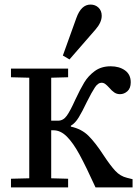

<svg xmlns="http://www.w3.org/2000/svg" viewBox="-20 -820 608 840"><path d="M108 -40V-480L28 -482V-520H278V-482L204 -480V-292H234Q257 -292 272.5 -314Q288 -336 309 -383Q331 -430 348.5 -459Q366 -488 394.5 -509Q423 -530 464 -530Q502 -530 527 -512Q552 -494 552 -460Q552 -434 537.5 -421Q523 -408 505 -408Q491 -408 480 -415.5Q469 -423 458 -436Q448 -447 440.5 -452.5Q433 -458 424 -458Q409 -458 395.5 -438Q382 -418 360 -374Q340 -332 324.5 -306.5Q309 -281 290 -270V-266Q337 -256 367.5 -225.5Q398 -195 433 -141Q462 -97 484 -73Q506 -49 536 -42L560 -36V0H398Q356 -92 328 -143.5Q300 -195 272.5 -222.5Q245 -250 214 -250H204V-40L278 -38V0H28V-38ZM284 -560 255 -577 314 -741Q335 -800 376 -800Q397 -800 411 -786.5Q425 -773 425 -751Q425 -722 398 -691Z"/></svg>

Font: Minipax
Style: Regular
Weight: 400
Designer: Raphaël Ronot, Igor Stepanchenko (Cyrillic)
Foundry: steppetype
Version: Version 1.002